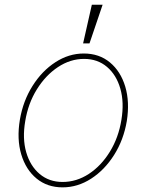

<svg xmlns="http://www.w3.org/2000/svg" viewBox="-20 -780 620 811"><path d="M244.3 11.4Q179.7 11.4 134.4 -25.9Q89.1 -63.2 69.8 -127.8Q50.4 -192.5 63.9 -274.1Q77.4 -353.7 117.4 -417.1Q157.3 -480.5 214 -517.2Q270.6 -554 333.8 -554Q399.1 -554 444.4 -516.3Q489.7 -478.7 509.1 -414.1Q528.4 -349.4 515.6 -268.5Q502.1 -188.9 462 -125.5Q421.9 -62.1 365.1 -25.4Q308.2 11.4 244.3 11.4ZM244.3 -11.4Q303.3 -11.4 355.5 -45.6Q407.7 -79.9 444.2 -139.4Q480.8 -198.9 492.9 -274.1Q505 -347.3 488.3 -405.5Q471.6 -463.8 431.8 -497.5Q392 -531.2 335.2 -531.2Q277 -531.2 224.8 -496.6Q172.6 -462 135.7 -402.5Q98.7 -343 86.6 -268.5Q73.9 -195.3 90.7 -137.1Q107.6 -78.8 147.5 -45.1Q187.5 -11.4 244.3 -11.4ZM331 -596.6 367.9 -759.9H413.4L358 -596.6Z"/></svg>

Font: Inter UI Thin
Style: Italic
Weight: 100
Italic angle: -9.39999°
Designer: Rasmus Andersson
Foundry: rsms
Version: 3.2;8d6f07862